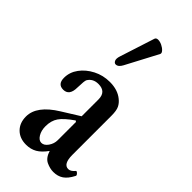

<svg xmlns="http://www.w3.org/2000/svg" viewBox="-225 -745 807 807"><g transform="rotate(45 178.0 -341.5)"><path d="M115 11Q77 11 54 -12Q31 -35 31 -73Q31 -137 119 -191L196 -239V-339Q196 -385 150 -385Q118 -385 103 -360Q99 -353 98 -312Q98 -263 62 -263Q29 -263 29 -301Q29 -334 49.5 -362Q70 -390 104 -407.5Q138 -425 178 -425Q225 -425 254 -401Q268 -390 275.5 -375Q283 -360 283 -329V-97Q283 -42 313 -42Q327 -42 341 -59Q344 -63 351.5 -55.5Q359 -48 355 -43Q340 -14 321.5 -1.5Q303 11 277 11Q257 11 235.5 1Q214 -9 204 -41Q184 -13 163 -1Q142 11 115 11ZM155 -40Q171 -40 183.5 -58Q196 -76 196 -97V-205L191 -209Q149 -180 133.5 -157.5Q118 -135 118 -102Q118 -76 129 -58Q140 -40 155 -40ZM143 -494Q135 -494 130.5 -503.5Q126 -513 132 -531L182 -686Q185 -694 196 -694Q207 -694 219.5 -688Q232 -682 240 -673Q248 -664 244 -657L169 -515Q158 -494 143 -494Z"/></g></svg>

Font: Junicode Two Beta Condensed Medium
Style: Regular
Weight: 500
Width: 3
Designer: Peter S. Baker
Foundry: Briery Creek Software
Version: Version 1.053; ttfautohint (v1.8.4)